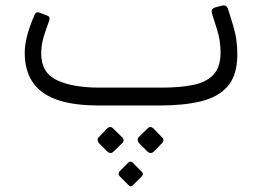

<svg xmlns="http://www.w3.org/2000/svg" viewBox="-20 -384 964 699"><path d="M341 0Q244 0 184.5 -22Q125 -44 97.5 -87Q70 -130 70 -192Q70 -221 79 -255Q88 -289 105 -328Q108 -336 113 -338.5Q118 -341 129 -336L150 -328Q157 -326 159.5 -321.5Q162 -317 158 -306Q148 -279 139 -250Q130 -221 130 -189Q130 -119 187.5 -92Q245 -65 341 -65H569Q634 -65 682 -74.5Q730 -84 756.5 -111.5Q783 -139 783 -193Q783 -237 770 -277L753 -331Q749 -343 752 -349Q755 -355 767 -358L786 -363Q800 -367 805.5 -359.5Q811 -352 815 -336L829 -290Q837 -264 840.5 -238.5Q844 -213 844 -186Q844 -110 809 -70Q774 -30 711 -15Q648 0 564 0ZM372 169 340 137Q336 132 335.5 125.5Q335 119 340 115L371 83Q376 78 382 78.5Q388 79 392 84L425 116Q430 120 430 126Q430 132 425 137L392 169Q388 173 382.5 173Q377 173 372 169ZM518 169 486 137Q482 132 481.5 125.5Q481 119 485 115L518 83Q523 78 528.5 78.5Q534 79 539 84L570 116Q575 120 575 126Q575 132 570 137L539 169Q534 173 528.5 173Q523 173 518 169ZM447 289 417 259Q412 254 412 248.5Q412 243 416 239L446 209Q450 204 455.5 204.5Q461 205 465 210L495 240Q500 244 500 249Q500 254 495 259L465 289Q456 300 447 289Z"/></svg>

Font: Rubik Light
Style: Italic
Weight: 300
Italic angle: -12°
Designer: Hubert and Fischer
Foundry: Hubert and Fischer
Version: Version 2.300;gftools[0.9.30]